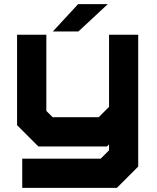

<svg xmlns="http://www.w3.org/2000/svg" viewBox="-20 -708 758 928"><path d="M165.5 0 62.5 -103V-540H204V-172L234.5 -141.5H457L507 -191.5V-540H648V97L545 200H87.5V59H466.5L507 18.5V-10L497 0ZM235.5 -556 357.5 -688H501L359 -556Z"/></svg>

Font: Tourney Expanded Black
Style: Regular
Weight: 900
Width: 7
Designer: Tyler Finck
Foundry: Etcetera Type Co
Version: Version 1.010; ttfautohint (v1.8.3)